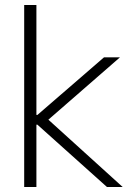

<svg xmlns="http://www.w3.org/2000/svg" viewBox="-20 -750 540 770"><path d="M77 0V-730H126V-289H130L397 -520H461L174 -270L472 0H409L130 -250H126V0Z"/></svg>

Font: M PLUS 1 Code Light
Style: Regular
Weight: 300
Designer: Coji Morishita
Foundry: UNDERFOREST DESIGN
Version: Version 1.002